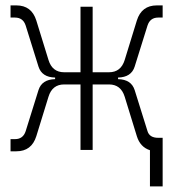

<svg xmlns="http://www.w3.org/2000/svg" viewBox="-20 -542 626 694"><path d="M18.1 4.9V-39.1H34.2Q63.5 -39.1 72.8 -67.9L119.1 -216.3Q131.3 -254.9 179.2 -255.9V-261.7Q131.3 -262.7 119.1 -301.3L72.8 -449.7Q63.5 -478.5 34.2 -478.5H18.1V-522.5H39.1Q94.2 -522.5 111.3 -467.8L155.3 -325.2Q168.9 -280.8 211.9 -280.8H271V-517.6H314.9V-280.8H374Q417 -280.8 430.7 -325.2L474.6 -467.8Q491.7 -522.5 546.9 -522.5H567.9V-478.5H551.8Q522.5 -478.5 513.2 -449.7L466.8 -301.3Q454.6 -262.7 406.7 -261.7V-255.9Q454.6 -254.9 466.8 -216.3L513.2 -67.9Q520.5 -43.9 551.8 -43.9H567.9V131.8H522V1Q486.8 -10.3 474.6 -49.8L430.7 -192.4Q417 -236.8 374 -236.8H314.9V0H271V-236.8H211.9Q168.9 -236.8 155.3 -192.4L111.3 -49.8Q94.2 4.9 39.1 4.9Z"/></svg>

Font: Cascadia Code ExtraLight
Style: Regular
Weight: 200
Monospace: yes
Designer: Aaron Bell
Foundry: Saja Typeworks
Version: Version 2407.024; ttfautohint (v1.8.4)